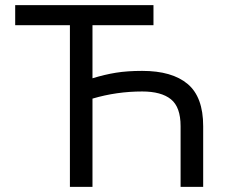

<svg xmlns="http://www.w3.org/2000/svg" viewBox="-20 -727 894 747"><path d="M577.1 -628.9H339.8V-422.4Q387.2 -437 431.2 -444.1Q475.1 -451.2 533.2 -451.2Q649.4 -451.2 710 -400.4Q770.5 -349.6 770.5 -236.3V0H682.6V-236.3Q682.6 -310.5 645 -340.8Q607.4 -371.1 533.2 -371.1Q433.6 -371.1 339.8 -343.3V0H252V-628.9H39.1V-707H577.1Z"/></svg>

Font: Pretendard
Style: Regular
Weight: 400
Designer: Base glyphs from Inter by Rasmus Andersson; Hangeul glyphs from Noto Sans CJK(Source Han Sans) by Jang Soo-young and Kan
Foundry: Kil Hyung-jin
Version: Version 1.309